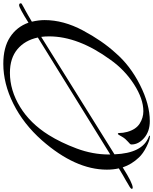

<svg xmlns="http://www.w3.org/2000/svg" viewBox="98 -1028 949 1190"><g transform="rotate(90 573.0 -432.5)"><path d="M1029 -620Q1029 -424 847 -217Q746 -103 621 -40.5Q496 22 373 22Q272 22 208 -19.5Q144 -61 118 -134Q26 -76 10 -76Q-2 -76 -2 -86Q-2 -90 1 -92Q4 -94 22 -104Q34 -110 42.5 -115Q51 -120 71 -131Q91 -142 112 -155Q102 -197 102 -234Q102 -351 166 -471Q230 -591 305 -673Q383 -764 503.5 -825Q624 -886 728 -886Q792 -886 832.5 -851Q873 -816 873 -772Q873 -767 868.5 -762.5Q864 -758 855 -750Q846 -742 839 -734Q832 -726 825 -714Q818 -702 814 -695Q810 -688 807 -688Q802 -688 802 -695Q802 -720 795 -746Q780 -800 744 -823Q708 -846 667 -846Q590 -846 500 -788Q410 -730 348 -642Q203 -443 203 -262Q203 -237 206 -213L934 -667Q927 -841 826 -879Q818 -882 818 -885Q818 -887 822 -887Q844 -887 887 -865.5Q930 -844 954 -818Q996 -774 1015 -718Q1113 -780 1140 -780Q1148 -780 1148 -774Q1148 -767 1118 -751Q1105 -743 1095.5 -737.5Q1086 -732 1064.5 -720Q1043 -708 1021 -694Q1029 -659 1029 -620ZM935 -641 210 -192Q227 -112 282.5 -65.5Q338 -19 429 -19Q537 -19 639.5 -81.5Q742 -144 814 -259Q861 -334 898 -433Q935 -532 935 -633Z"/></g></svg>

Font: Miama Nueva
Style: Medium
Weight: 400
Italic angle: -28°
Version: Version 1.0